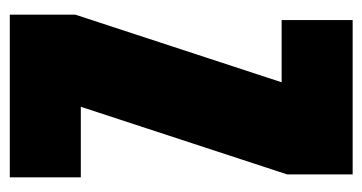

<svg xmlns="http://www.w3.org/2000/svg" viewBox="-194 -546 740 392"><g transform="rotate(90 176.0 -350.0)"><path d="M342 0H10V-134L148 -555H21V-700H336V-566L198 -145H342Z"/></g></svg>

Font: FFF_AZADLIQ Black
Style: Regular
Weight: 900
Designer: bBox Type GmbH
Foundry: bBox Type GmbH
Version: Version 1.001